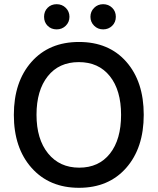

<svg xmlns="http://www.w3.org/2000/svg" viewBox="-20 -887 751 915"><path d="M293.5 -849.5Q311 -832 311 -807Q311 -782 293.5 -764.5Q276 -747 250 -747Q224 -747 207 -764Q190 -781 190 -807Q190 -833 207 -850Q224 -867 250 -867Q276 -867 293.5 -849.5ZM514.5 -850Q532 -833 532 -807Q532 -781 514.5 -764Q497 -747 471.5 -747Q446 -747 428.5 -764.5Q411 -782 411 -807Q411 -832 428.5 -849.5Q446 -867 471.5 -867Q497 -867 514.5 -850ZM207.5 -523.5Q154 -456 154 -340Q154 -224 209 -156Q264 -88 357.5 -88Q451 -88 504 -155Q557 -222 557 -339.5Q557 -457 503.5 -524Q450 -591 355.5 -591Q261 -591 207.5 -523.5ZM582 -592.5Q665 -498 665 -340Q665 -182 581.5 -87Q498 8 356.5 8Q215 8 130.5 -87Q46 -182 46 -339.5Q46 -497 130 -592Q214 -687 356.5 -687Q499 -687 582 -592.5Z"/></svg>

Font: Hind Guntur Medium
Style: Regular
Weight: 500
Designer: Manushi Parikh, Hitesh Malaviya
Foundry: Indian Type Foundry
Version: Version 1.000;PS 1.0;hotconv 1.0.86;makeotf.lib2.5.63406; tt